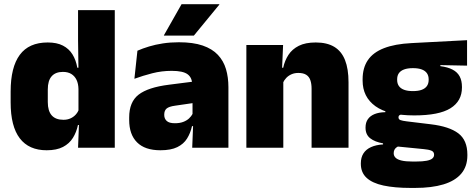

<svg xmlns="http://www.w3.org/2000/svg" viewBox="-20 -708 2270 920"><path d="M203.5 12Q118.5 12 74.8 -45.2Q31 -102.5 31 -217V-269.5Q31 -386 74.8 -445.2Q118.5 -504.5 208.5 -504.5Q252.5 -504.5 281.5 -489.5Q310.5 -474.5 327.2 -447.5Q344 -420.5 350.5 -383.5H396L356 -281Q355.5 -307 346.8 -325.2Q338 -343.5 321.8 -353.5Q305.5 -363.5 281.5 -363.5Q246 -363.5 227.5 -342.5Q209 -321.5 209 -279.5V-219Q209 -176.5 227.8 -155.2Q246.5 -134 284 -134Q302.5 -134 317.2 -140.5Q332 -147 342.5 -158.5Q353 -170 359 -185L402.5 -109H353.5Q346.5 -75 329.5 -47.5Q312.5 -20 282 -4Q251.5 12 203.5 12ZM354 0 359 -128.5 356 -153V-350V-372.5L354 -517V-659.5H530V0Z M901 0 906 -126 902.5 -130.5V-283.5L901 -301.5Q901 -336 878.8 -352.2Q856.5 -368.5 803 -368.5Q754.5 -368.5 709.8 -357Q665 -345.5 624 -330.5L638.5 -465Q663.5 -476 694 -485.2Q724.5 -494.5 760.5 -500Q796.5 -505.5 837 -505.5Q905.5 -505.5 951.2 -489.8Q997 -474 1024 -445.2Q1051 -416.5 1062.8 -377Q1074.5 -337.5 1074.5 -290V0ZM748.5 12Q674.5 12 636.8 -25.8Q599 -63.5 599 -133V-145.5Q599 -219.5 644.2 -254.5Q689.5 -289.5 789 -302L914.5 -318L925 -217L818.5 -201.5Q789.5 -197.5 778.2 -187.8Q767 -178 767 -159V-157Q767 -139.5 778.8 -128.5Q790.5 -117.5 818 -117.5Q841 -117.5 857.8 -123.8Q874.5 -130 885.8 -140.5Q897 -151 903.5 -163.5L928.5 -103.5H900Q892.5 -70 876.2 -44Q860 -18 829.5 -3Q799 12 748.5 12ZM850 -688H1031V-686L909 -537.5H765.5V-539Z M1473 0V-283Q1473 -306.5 1467.2 -323.5Q1461.5 -340.5 1447.5 -349.5Q1433.5 -358.5 1409.5 -358.5Q1391 -358.5 1376.5 -352Q1362 -345.5 1351.8 -334.8Q1341.5 -324 1335.5 -310.5L1308.5 -383.5H1337Q1344.5 -418 1362.2 -445.2Q1380 -472.5 1411.8 -488.5Q1443.5 -504.5 1493 -504.5Q1547 -504.5 1581.8 -483.5Q1616.5 -462.5 1633.2 -420.2Q1650 -378 1650 -313.5V0ZM1160.5 0V-492.5H1336.5L1331 -366L1337.5 -348V0Z M1965 -155Q1840 -155 1778.8 -199.2Q1717.5 -243.5 1717.5 -322V-328Q1717.5 -383 1742.8 -420Q1768 -457 1820 -477.2Q1872 -497.5 1952 -501.5L2218 -515.5V-393.5L2090 -396V-391Q2125.5 -386.5 2148.5 -374.5Q2171.5 -362.5 2182.5 -342Q2193.5 -321.5 2193.5 -291.5V-288.5Q2193.5 -223.5 2138.5 -189.2Q2083.5 -155 1965 -155ZM1956 66H1972.5Q2005.5 66 2024.5 62.2Q2043.5 58.5 2051.8 51.2Q2060 44 2060 34V33Q2060 19 2046.8 13.8Q2033.5 8.5 2010.5 6.5L1863.5 -8L1901 -10.5Q1890.5 -8.5 1882.8 -3.8Q1875 1 1870.8 8.2Q1866.5 15.5 1866.5 25.5V26.5Q1866.5 38.5 1875.2 47.5Q1884 56.5 1903.8 61.2Q1923.5 66 1956 66ZM1948 192.5Q1871 192.5 1817.5 181Q1764 169.5 1736.5 144Q1709 118.5 1709 77V75Q1709 46.5 1721.5 27Q1734 7.5 1758 -3.2Q1782 -14 1815.5 -16V-21Q1776 -28 1753.8 -45.5Q1731.5 -63 1731.5 -96V-97Q1731.5 -121 1742.8 -137Q1754 -153 1775.2 -161.5Q1796.5 -170 1826.5 -170.5V-190L1944 -160H1912.5Q1900.5 -160 1895 -156.5Q1889.5 -153 1889.5 -146V-145.5Q1889.5 -136 1899 -132.5Q1908.5 -129 1929 -126.5L2044.5 -112.5Q2132.5 -102 2176 -69.2Q2219.5 -36.5 2219.5 33V36.5Q2219.5 89.5 2190.2 124Q2161 158.5 2105 175.5Q2049 192.5 1968.5 192.5ZM1958.5 -271.5Q1984.5 -271.5 2001 -277.8Q2017.5 -284 2025.8 -296Q2034 -308 2034 -325V-328Q2034 -345 2025.8 -357Q2017.5 -369 2001 -375.2Q1984.5 -381.5 1958.5 -381.5Q1933 -381.5 1916.2 -375.2Q1899.5 -369 1891.2 -357.2Q1883 -345.5 1883 -328V-325Q1883 -308 1891.2 -296Q1899.5 -284 1916.2 -277.8Q1933 -271.5 1958.5 -271.5Z"/></svg>

Font: Anek Tamil ExtraBold
Style: Regular
Weight: 800
Designer: Aadarsh Rajan (Tamil), Yesha Goshar (Latin)
Foundry: Ek Type
Version: Version 1.003